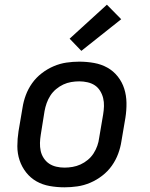

<svg xmlns="http://www.w3.org/2000/svg" viewBox="-20 -791 640 819"><path d="M255 8Q223 8 192 2.5Q161 -3 135.5 -17.5Q110 -32 91.5 -55.5Q73 -79 63.5 -107.5Q54 -136 54 -167.5Q54 -199 59 -231L76 -331Q80 -358 90 -385Q100 -412 117 -436Q134 -460 158 -478.5Q182 -497 209 -508.5Q236 -520 263.5 -524Q291 -528 318 -528Q350 -528 381 -522.5Q412 -517 438 -502.5Q464 -488 482.5 -464.5Q501 -441 510 -412.5Q519 -384 519.5 -352.5Q520 -321 515 -289L498 -189Q494 -162 484 -135Q474 -108 457 -84Q440 -60 416 -41.5Q392 -23 365 -11.5Q338 0 310 4Q282 8 255 8ZM255 -76Q272 -76 289.5 -79Q307 -82 323.5 -89.5Q340 -97 354.5 -109Q369 -121 379 -136.5Q389 -152 395 -169Q401 -186 403 -203L420 -303Q423 -321 423.5 -338.5Q424 -356 420 -372.5Q416 -389 407 -403.5Q398 -418 384.5 -427Q371 -436 353.5 -440Q336 -444 318 -444Q301 -444 283.5 -441Q266 -438 250 -430.5Q234 -423 219.5 -411Q205 -399 195 -383.5Q185 -368 179 -351Q173 -334 170 -317L154 -217Q151 -199 150.5 -181.5Q150 -164 153.5 -147.5Q157 -131 166.5 -116.5Q176 -102 189.5 -93Q203 -84 220 -80Q237 -76 255 -76ZM327 -574 277 -626 436 -771 497 -709Z"/></svg>

Font: Iosevka Md Ex Obl
Style: Regular
Weight: 500
Width: 7
Italic angle: -9°
Monospace: yes
Designer: Belleve Invis
Foundry: Belleve Invis
Version: Version 32.5.0; ttfautohint (v1.8.4)